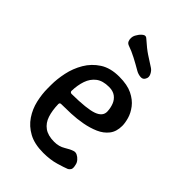

<svg xmlns="http://www.w3.org/2000/svg" viewBox="-222 -828 927 927"><g transform="rotate(45 241.5 -364.0)"><path d="M255 10Q195 10 155.5 -11.5Q116 -33 92.5 -68Q69 -103 59.5 -144.5Q50 -186 50 -225V-250Q50 -289 59.5 -334Q69 -379 92.5 -419Q116 -459 155.5 -484.5Q195 -510 255 -510Q310 -510 344.5 -493Q379 -476 398.5 -450.5Q418 -425 425.5 -398.5Q433 -372 433 -352Q433 -313 413.5 -288Q394 -263 362 -249Q330 -235 292 -228Q254 -221 216.5 -219.5Q179 -218 150 -218Q145 -218 142.5 -215.5Q140 -213 140 -208Q141 -165 151.5 -133Q162 -101 187 -83Q212 -65 255 -65Q287 -65 311.5 -80Q336 -95 352 -100Q363 -104 374.5 -98.5Q386 -93 395 -82.5Q404 -72 406 -61Q412 -38 405.5 -29.5Q399 -21 394 -19Q377 -12 339.5 -1Q302 10 255 10ZM151 -288Q255 -289 294.5 -303.5Q334 -318 333 -350Q332 -374 324 -394.5Q316 -415 299 -427.5Q282 -440 255 -440Q212 -440 187.5 -421Q163 -402 152 -370Q141 -338 140 -298Q140 -294 143 -291Q146 -288 151 -288ZM331 -649Q344 -641 352 -624.5Q360 -608 352 -595L351 -593Q344 -580 327.5 -581.5Q311 -583 297 -591Q268 -608 238.5 -623.5Q209 -639 180 -649Q170 -653 166 -662Q162 -671 162.5 -682.5Q163 -694 168 -703L173 -711Q181 -725 193.5 -734Q206 -743 217 -732Q254 -699 278.5 -683Q303 -667 331 -649Z"/></g></svg>

Font: Winky Sans
Style: Regular
Weight: 400
Designer: Simon Atzbach
Foundry: typofactur
Version: Version 1.205